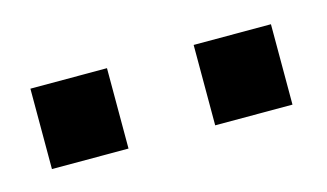

<svg xmlns="http://www.w3.org/2000/svg" viewBox="-32 -756 397 233"><g transform="rotate(-15 166.5 -639.5)"><path d="M314.9 -689.9V-588.9H217.8V-689.9ZM108.9 -689.9V-588.9H12.7V-689.9Z"/></g></svg>

Font: Arimo SemiBold
Style: Regular
Weight: 600
Designer: Steve Matteson
Foundry: Monotype Imaging Inc.
Version: Version 1.33